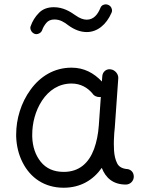

<svg xmlns="http://www.w3.org/2000/svg" viewBox="-20 -838 679 887"><path d="M561.5 14.6C581.5 14.6 598.1 -2 598.1 -22C597.7 -43.5 584.5 -53.2 571.3 -56.6C545.4 -58.1 528.8 -67.4 521 -84C512.7 -100.6 508.3 -120.1 506.8 -143.1C506.3 -152.3 505.9 -162.1 505.9 -172.9C505.9 -178.7 505.9 -196.3 507.8 -222.2C508.8 -231 509.8 -239.7 510.3 -248.5L526.4 -476.6V-479C526.4 -496.6 511.2 -515.1 491.7 -517.6C489.7 -518.1 487.8 -518.1 485.4 -518.1C470.2 -518.1 454.1 -506.3 452.6 -486.3L450.7 -461.4C413.6 -500.5 368.7 -525.4 310.5 -525.4C230.5 -525.4 166 -485.4 121.6 -424.3C76.7 -363.3 54.7 -287.6 54.7 -216.8V-207.5C56.2 -164.1 65.9 -124 84 -88.4C120.1 -16.1 186 29.3 273.9 29.3C352.1 29.3 410.6 -6.3 450.2 -62.5C467.8 -17.1 501.5 14.6 561.5 14.6ZM274.4 -43.9C228.5 -43.9 193.4 -59.6 168.5 -90.3C143.6 -121.1 130.4 -160.2 128.9 -206.5V-216.3C128.9 -269 143.1 -326.2 174.3 -373.5C205.6 -420.9 252 -452.1 310.5 -452.1C353 -452.1 384.8 -432.6 406.7 -406.7C415 -393.6 429.2 -389.6 439 -389.6C441.4 -389.6 443.4 -389.6 445.8 -390.1L436.5 -258.3C433.6 -218.3 426.3 -182.1 414.6 -149.9C390.6 -85 346.2 -43.9 274.4 -43.9ZM140.1 -681.6C142.6 -680.7 145.5 -680.2 148.4 -680.2C156.7 -680.2 170.9 -686 175.3 -700.2C178.7 -710.4 185.1 -721.2 193.8 -731.9C202.6 -742.7 215.3 -748 231.4 -748C257.3 -748 275.9 -736.3 295.4 -721.2C322.8 -701.2 351.1 -689.9 380.9 -689.9C429.2 -689.9 471.2 -723.6 495.1 -778.8C496.6 -782.2 497.6 -785.6 497.6 -789.1C497.6 -796.4 494.1 -809.6 480 -815.4C476.6 -816.9 472.7 -817.9 469.2 -817.9C461.9 -817.9 448.7 -815.4 443.4 -800.3C432.1 -772.9 413.6 -747.1 380.9 -747.1C365.2 -747.1 348.1 -753.4 329.6 -766.6C302.7 -785.6 271 -804.7 228.5 -804.7C199.7 -804.7 176.8 -795.9 159.7 -778.3C142.1 -760.3 129.4 -739.7 121.6 -716.8C120.6 -714.4 120.1 -711.4 120.1 -709C120.1 -700.7 126 -687 140.1 -681.6Z"/></svg>

Font: Mikhak
Style: Regular
Weight: 400
Designer: Amin Abedi
Version: Version 3.2